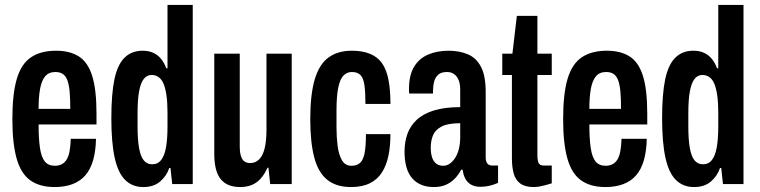

<svg xmlns="http://www.w3.org/2000/svg" viewBox="-20 -744 3071 776"><path d="M201 12Q140 12 102 -15.5Q64 -43 47 -104Q30 -165 30 -263Q30 -365 48 -425.5Q66 -486 105.5 -512.5Q145 -539 207 -539Q262 -539 298.5 -516Q335 -493 352.5 -437.5Q370 -382 370 -284V-241H136Q136 -183 141.5 -146Q147 -109 161 -91.5Q175 -74 202 -74Q217 -74 229 -80Q241 -86 249 -98.5Q257 -111 261 -132Q265 -153 266 -183H368Q367 -134 356.5 -97Q346 -60 325.5 -36Q305 -12 273.5 0Q242 12 201 12ZM136 -304H264Q264 -345 261.5 -373Q259 -401 252.5 -419Q246 -437 234 -445Q222 -453 204 -453Q177 -453 162.5 -435.5Q148 -418 142 -385Q136 -352 136 -304Z M559 12Q515 12 486 -16.5Q457 -45 443.5 -106.5Q430 -168 430 -267Q430 -364 442.5 -423.5Q455 -483 483.5 -511Q512 -539 556 -539Q581 -539 599.5 -530.5Q618 -522 631 -506Q644 -490 652 -468H657V-724H759V0H676L669 -65H664Q654 -34 628 -11Q602 12 559 12ZM595 -80Q618 -80 631.5 -97.5Q645 -115 651 -149Q657 -183 657 -233V-288Q657 -328 653 -357Q649 -386 641.5 -404.5Q634 -423 621.5 -432Q609 -441 593 -441Q574 -441 561.5 -425.5Q549 -410 542.5 -376.5Q536 -343 536 -288V-233Q536 -180 542 -146Q548 -112 561 -96Q574 -80 595 -80Z M951 12Q898 12 872 -20Q846 -52 846 -123V-527H949V-152Q949 -137 951 -125Q953 -113 957.5 -104Q962 -95 970.5 -90Q979 -85 992 -85Q1012 -85 1027 -99.5Q1042 -114 1049.5 -144Q1057 -174 1057 -219V-527H1159V0H1072L1065 -66H1061Q1049 -39 1033 -21.5Q1017 -4 996.5 4Q976 12 951 12Z M1399 12Q1339 12 1302.5 -17.5Q1266 -47 1250 -108Q1234 -169 1234 -263Q1234 -362 1252 -423Q1270 -484 1307.5 -511.5Q1345 -539 1402 -539Q1445 -539 1475.5 -526.5Q1506 -514 1524 -488.5Q1542 -463 1550 -422Q1558 -381 1558 -324H1457Q1457 -371 1453 -399.5Q1449 -428 1437 -440.5Q1425 -453 1402 -453Q1383 -453 1369 -439.5Q1355 -426 1347.5 -392Q1340 -358 1340 -295V-229Q1340 -190 1344.5 -154.5Q1349 -119 1362 -96.5Q1375 -74 1400 -74Q1422 -74 1435 -85.5Q1448 -97 1453.5 -125Q1459 -153 1459 -202H1558Q1558 -154 1550 -115Q1542 -76 1524 -47.5Q1506 -19 1475 -3.5Q1444 12 1399 12Z M1733 12Q1705 12 1683 3Q1661 -6 1645.5 -24Q1630 -42 1622.5 -69Q1615 -96 1615 -131Q1615 -170 1626.5 -202.5Q1638 -235 1664 -259.5Q1690 -284 1733.5 -297.5Q1777 -311 1840 -311V-382Q1840 -404 1834 -419.5Q1828 -435 1816 -444Q1804 -453 1787 -453Q1763 -453 1751 -442Q1739 -431 1734.5 -413.5Q1730 -396 1730 -374V-366H1634Q1633 -370 1633 -374.5Q1633 -379 1633 -384Q1633 -440 1653.5 -474Q1674 -508 1710.5 -523.5Q1747 -539 1793 -539Q1837 -539 1871 -524.5Q1905 -510 1924 -474Q1943 -438 1943 -372V-108Q1943 -92 1949.5 -83.5Q1956 -75 1969 -75H1993V-5Q1978 2 1959.5 6.5Q1941 11 1922 11Q1899 11 1883.5 2Q1868 -7 1860 -23Q1852 -39 1850 -58H1844Q1834 -39 1819 -23Q1804 -7 1783 2.5Q1762 12 1733 12ZM1772 -74Q1785 -74 1797 -82Q1809 -90 1819 -105Q1829 -120 1834.5 -141.5Q1840 -163 1840 -191V-246Q1790 -246 1764.5 -232.5Q1739 -219 1730 -197Q1721 -175 1721 -148Q1721 -124 1726.5 -107.5Q1732 -91 1743.5 -82.5Q1755 -74 1772 -74Z M2137 12Q2102 12 2082.5 -2.5Q2063 -17 2056 -43.5Q2049 -70 2049 -104V-441H2010V-527H2051L2069 -680H2152V-527H2210V-441H2152V-117Q2152 -95 2157 -85Q2162 -75 2177 -75H2210V-3Q2197 1 2184 4.5Q2171 8 2159.5 10Q2148 12 2137 12Z M2427 12Q2366 12 2328 -15.5Q2290 -43 2273 -104Q2256 -165 2256 -263Q2256 -365 2274 -425.5Q2292 -486 2331.5 -512.5Q2371 -539 2433 -539Q2488 -539 2524.5 -516Q2561 -493 2578.5 -437.5Q2596 -382 2596 -284V-241H2362Q2362 -183 2367.5 -146Q2373 -109 2387 -91.5Q2401 -74 2428 -74Q2443 -74 2455 -80Q2467 -86 2475 -98.5Q2483 -111 2487 -132Q2491 -153 2492 -183H2594Q2593 -134 2582.5 -97Q2572 -60 2551.5 -36Q2531 -12 2499.5 0Q2468 12 2427 12ZM2362 -304H2490Q2490 -345 2487.5 -373Q2485 -401 2478.5 -419Q2472 -437 2460 -445Q2448 -453 2430 -453Q2403 -453 2388.5 -435.5Q2374 -418 2368 -385Q2362 -352 2362 -304Z M2785 12Q2741 12 2712 -16.5Q2683 -45 2669.5 -106.5Q2656 -168 2656 -267Q2656 -364 2668.5 -423.5Q2681 -483 2709.5 -511Q2738 -539 2782 -539Q2807 -539 2825.5 -530.5Q2844 -522 2857 -506Q2870 -490 2878 -468H2883V-724H2985V0H2902L2895 -65H2890Q2880 -34 2854 -11Q2828 12 2785 12ZM2821 -80Q2844 -80 2857.5 -97.5Q2871 -115 2877 -149Q2883 -183 2883 -233V-288Q2883 -328 2879 -357Q2875 -386 2867.5 -404.5Q2860 -423 2847.5 -432Q2835 -441 2819 -441Q2800 -441 2787.5 -425.5Q2775 -410 2768.5 -376.5Q2762 -343 2762 -288V-233Q2762 -180 2768 -146Q2774 -112 2787 -96Q2800 -80 2821 -80Z"/></svg>

Font: Archivo ExtraCondensed SemiBold
Style: Regular
Weight: 600
Width: 2
Designer: Hector Gatti
Foundry: Omnibus-Type
Version: Version 2.001